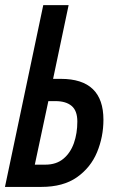

<svg xmlns="http://www.w3.org/2000/svg" viewBox="-20 -734 466 754"><path d="M-0.5 0 149.9 -713.9H249.5L188.5 -424.3H219.2Q386.2 -424.3 386.2 -263.7Q386.2 -196.8 361.1 -136.2Q335.9 -75.7 282 -37.8Q228 0 142.6 0ZM116.7 -87.4H158.2Q201.2 -87.4 229 -110.6Q256.8 -133.8 270.3 -172.1Q283.7 -210.4 283.7 -256.8Q283.7 -299.3 261.2 -318.1Q238.8 -336.9 197.8 -336.9H169.9Z"/></svg>

Font: Open Sans Condensed SemiBold
Style: Italic
Weight: 600
Width: 3
Italic angle: -12°
Designer: Monotype Design Team
Foundry: Monotype Imaging Inc.
Version: Version 3.000; ttfautohint (v1.8.4)